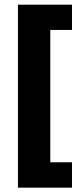

<svg xmlns="http://www.w3.org/2000/svg" viewBox="-20 -696 360 840"><path d="M58.5 125V-675.5H295V-565H200V14H295V125Z"/></svg>

Font: Anek Bangla Medium
Style: Bold
Weight: 700
Version: Version 1.003